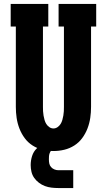

<svg xmlns="http://www.w3.org/2000/svg" viewBox="-20 -755 540 970"><path d="M250 8Q222 8 195 1.5Q168 -5 144.5 -20Q121 -35 104.5 -57.5Q88 -80 78 -106Q68 -132 64 -159.5Q60 -187 60 -215V-621H34V-735H224V-621H197V-215Q197 -204 197.5 -193Q198 -182 200 -171Q202 -160 205 -149Q208 -138 214 -128.5Q220 -119 229.5 -112.5Q239 -106 250 -106Q261 -106 270.5 -112.5Q280 -119 286 -128.5Q292 -138 295 -149Q298 -160 300 -171Q302 -182 302.5 -193Q303 -204 303 -215V-621H276V-735H466V-621H440V-215Q440 -187 436 -159.5Q432 -132 422 -106Q412 -80 395.5 -57.5Q379 -35 355.5 -20Q332 -5 305 1.5Q278 8 250 8ZM275 195Q258 195 240.5 193Q223 191 207 185Q191 179 177 168.5Q163 158 153 144Q143 130 139 113Q135 96 135 79Q135 56 142 33.5Q149 11 165.5 -5Q182 -21 204.5 -28Q227 -35 250 -35V0Q242 0 237.5 6.5Q233 13 230.5 20Q228 27 227.5 35Q227 43 227 50Q227 61 229 71Q231 81 238 89Q245 97 255 101Q265 105 275 105H350V195Z"/></svg>

Font: Iosevka Slab Heavy
Style: Regular
Weight: 900
Monospace: yes
Designer: Belleve Invis
Foundry: Belleve Invis
Version: Version 11.1.0; ttfautohint (v1.8.3)